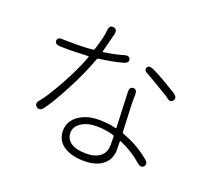

<svg xmlns="http://www.w3.org/2000/svg" viewBox="-137 -959 1275 1173"><g transform="rotate(20 500.0 -372.0)"><path d="M390 12Q335 -22 335 -87Q335 -152 392 -190Q444 -225 521 -225Q580 -225 631 -212Q636 -211 636 -216L627 -443Q625 -479 651 -479Q676 -479 675 -443L674 -401Q674 -384 675 -367L682 -206Q682 -198 690 -195Q785 -162 865 -96Q893 -73 876 -53Q859 -34 832 -58Q771 -112 689 -147Q684 -149 684 -144L685 -90Q685 -32 645 4Q601 43 520 43Q439 43 390 12ZM612 -35Q639 -61 639 -105L638 -157Q638 -165 631 -167Q577 -183 521 -183Q460 -183 421 -157Q382 -131 382 -91Q382 -51 415.5 -27.5Q449 -4 514.5 -4Q580 -4 612 -35ZM180 -179Q158 -150 136 -168Q114 -186 139 -213Q171 -250 235 -364Q294 -471 328 -563Q330 -568 325 -568L240 -565Q221 -564 202 -564L143 -565Q107 -566 108 -591Q110 -615 146 -611Q156 -610 222 -610Q293 -610 338 -615Q346 -616 348 -624Q378 -719 379 -754Q381 -791 409 -787Q438 -783 429 -747L398 -626Q397 -621 402 -622Q483 -634 526 -648Q561 -659 568 -636Q574 -612 539 -603Q477 -586 391 -575Q382 -574 379 -566Q343 -466 281.5 -349Q220 -232 180 -179ZM906 -491Q890 -471 863 -495Q857 -500 786 -542Q725 -579 707 -588Q674 -603 683 -623Q692 -644 725 -629Q749 -619 820 -578Q887 -538 894 -533Q923 -510 906 -491Z"/></g></svg>

Font: Resource Han Rounded KR Light
Style: Regular
Weight: 300
Designer: Cyano Hao (round all glyphs); Ryoko NISHIZUKA 西塚涼子 (kana, bopomofo & ideographs); Paul D. Hunt (Latin, Greek & Cyrillic)
Foundry: Cyano Hao
Version: 0.990